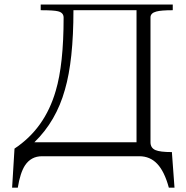

<svg xmlns="http://www.w3.org/2000/svg" viewBox="-20 -698 834 859"><path d="M44.9 -33.2 34.2 141.6H59.6Q70.3 75.2 91.8 42Q119.1 1 168 1H603.5Q651.4 1 683.6 35.2Q715.8 69.3 735.4 141.6H760.7L749 -17.6Q696.3 -17.6 675.8 -26.4Q653.3 -36.1 653.3 -61.5V-620.1Q653.3 -639.6 679.7 -646.5Q701.2 -652.3 752.9 -652.3V-677.7H162.1V-652.3Q220.7 -652.3 239.3 -647.5Q264.6 -641.6 264.6 -619.1Q264.6 -410.2 229.5 -292Q180.7 -123 44.9 -33.2ZM308.6 -652.3H590.8V-61.5H133.8Q231.4 -156.2 270.5 -296.9Q308.6 -427.7 308.6 -652.3Z"/></svg>

Font: Batang
Style: Regular
Weight: 400
Version: Version 2.21